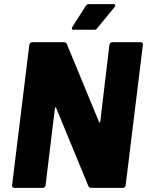

<svg xmlns="http://www.w3.org/2000/svg" viewBox="-20 -903 707 923"><path d="M526 -883H406C400 -883 395 -880 392 -874L328 -774C323 -766 325 -760 334 -760H433C439 -760 443 -761 447 -767L530 -868C537 -876 535 -883 526 -883ZM506 -688 462 -318C461 -313 457 -313 456 -317L301 -692C299 -697 294 -700 288 -700H134C128 -700 122 -695 121 -688L38 -12C37 -5 42 0 48 0H186C193 0 198 -5 199 -12L244 -383C245 -388 248 -388 250 -384L405 -8C407 -3 412 0 418 0H571C578 0 584 -5 584 -12L667 -688C668 -695 664 -700 657 -700H520C513 -700 507 -695 506 -688Z"/></svg>

Font: Barlow ExtraBold
Style: Italic
Weight: 800
Italic angle: -7°
Designer: Jeremy Tribby
Foundry: Tribby Type
Version: Version 1.422;hotconv 1.0.109;makeotfexe 2.5.65596